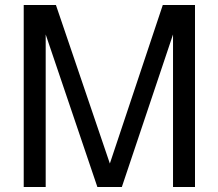

<svg xmlns="http://www.w3.org/2000/svg" viewBox="-20 -749 873 769"><path d="M468 0H370L163 -611V0H75V-729H204L420 -94L632 -729H761V0H673V-611Z"/></svg>

Font: Ekushey Lal Sabuj Normal
Style: Regular
Weight: 400
Designer: Al Mamun Sumon
Foundry: Al Mamun Sumon
Version: Version 1.0